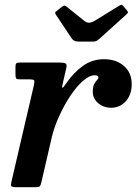

<svg xmlns="http://www.w3.org/2000/svg" viewBox="-20 -781 570 801"><path d="M279 -621Q283.5 -614.5 290 -611Q296.5 -607.5 310.5 -607.5H366Q377.5 -607.5 382.5 -610.2Q387.5 -613 394 -618.5L506 -719.5Q514 -726.5 513.8 -730Q513.5 -733.5 508 -739.5L496.5 -753Q492 -759 488.8 -760.5Q485.5 -762 477 -757L375.5 -694.5Q361 -686 351.2 -686.2Q341.5 -686.5 331 -694.5L259.5 -752Q253 -757 249.8 -757.8Q246.5 -758.5 238 -752.5L218 -736.5Q210.5 -731.5 210.2 -727.8Q210 -724 214 -718.5ZM62.5 -520Q52.5 -520 48.5 -517Q44.5 -514 44.5 -502.5V-472.5Q44.5 -459 47 -454.5Q49.5 -450 63 -450H99.5Q119.5 -450 122.2 -446Q125 -442 121.5 -426L27.5 -22Q24.5 -9.5 27 -4.8Q29.5 0 47 0H125Q143 0 146.5 -4.2Q150 -8.5 153 -22.5L195 -204Q205 -248 225.8 -294.2Q246.5 -340.5 272.5 -379.8Q298.5 -419 325.5 -443Q352.5 -467 376 -467Q390.5 -467 390.5 -457Q390.5 -452 384.8 -446.8Q379 -441.5 373 -430.2Q367 -419 367 -397Q367 -378.5 377.5 -363.8Q388 -349 405.2 -340.2Q422.5 -331.5 444 -331.5Q480.5 -331.5 505 -359Q529.5 -386.5 529.5 -429.5Q529.5 -477.5 497.2 -505.8Q465 -534 414 -534Q364.5 -534 325.8 -506Q287 -478 257 -434.5Q242 -412 240 -415Q238 -418 243 -438L256.5 -497Q260 -512.5 253.5 -516.2Q247 -520 228.5 -520Z"/></svg>

Font: Besley SemiBold
Style: Italic
Weight: 600
Italic angle: -13°
Designer: Owen Earl
Foundry: indestructible type*
Version: Version 2.001